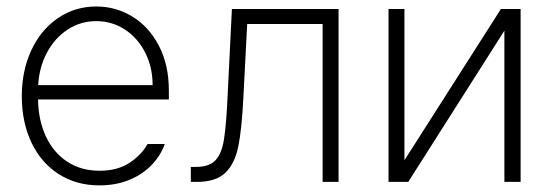

<svg xmlns="http://www.w3.org/2000/svg" viewBox="-20 -558 1693 589"><path d="M46.9 -262.7Q46.9 -341.3 76.2 -404.1Q105.5 -466.8 157.7 -502.4Q210 -538.1 275.4 -538.1Q335.4 -538.1 386.2 -507.1Q437 -476.1 467.5 -417.5Q498 -358.9 498 -280.3V-252.9H96.7Q97.7 -189 120.8 -139.4Q144 -89.8 186.3 -62Q228.5 -34.2 285.2 -34.2Q341.3 -34.2 378.2 -59.1Q415 -84 432.6 -116.2H485.4Q473.6 -82 446.3 -53Q418.9 -23.9 377.7 -6.6Q336.4 10.7 285.2 10.7Q213.9 10.7 159.7 -24.2Q105.5 -59.1 76.2 -121.3Q46.9 -183.6 46.9 -262.7ZM448.2 -296.9Q448.2 -351.6 425.5 -396.5Q402.8 -441.4 363.3 -467.3Q323.7 -493.2 275.4 -493.2Q227.1 -493.2 187.5 -467.3Q147.9 -441.4 124 -396.5Q100.1 -351.6 97.2 -296.9Z M565.4 -45.9H580.1Q621.6 -45.9 640.9 -66.2Q660.2 -86.4 667.2 -130.9Q674.3 -175.3 678.7 -273.4L691.4 -530.3H1018.6V0H969.7V-484.4H738.3L726.6 -258.8Q721.7 -160.6 710.9 -108.2Q700.2 -55.7 671.1 -27.8Q642.1 0 584 0H565.4Z M1516.6 -530.3H1577.1V0H1527.3V-463.9L1232.4 0H1171.9V-530.3H1220.7V-66.4Z"/></svg>

Font: Pretendard Std ExtraLight
Style: Regular
Weight: 200
Designer: Base glyphs from Inter by Rasmus Andersson; Hangeul glyphs from Noto Sans CJK(Source Han Sans) by Jang Soo-young and Kan
Foundry: Kil Hyung-jin
Version: Version 1.309